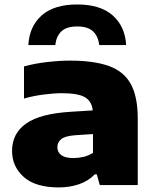

<svg xmlns="http://www.w3.org/2000/svg" viewBox="-20 -829 696 860"><path d="M243.5 10.5Q139 10.5 86.5 -36.2Q34 -83 34 -153Q34 -231.5 97.5 -276Q161 -320.5 300 -328.5L395.5 -334.5Q390.5 -377 359.2 -394.2Q328 -411.5 257 -411.5Q221.5 -411.5 175 -405.5Q128.5 -399.5 87.5 -387.5V-531.5Q136.5 -545 192 -551.2Q247.5 -557.5 293 -557.5Q400 -557.5 467.2 -533.5Q534.5 -509.5 565.8 -452.8Q597 -396 597 -298V0H427L413.5 -48H404.5Q375 -17.5 333 -3.5Q291 10.5 243.5 10.5ZM237 -169.5Q237 -147.5 254.5 -134.2Q272 -121 309 -121Q330.5 -121 353.5 -126.2Q376.5 -131.5 396.5 -144.5V-228.5L319.5 -223.5Q273.5 -220.5 255.2 -206.5Q237 -192.5 237 -169.5ZM107 -627Q111.5 -711 166.8 -760Q222 -809 326 -809Q429.5 -809 485 -759.8Q540.5 -710.5 545 -627H424.5Q420 -666.5 396.8 -688.5Q373.5 -710.5 326 -710.5Q278 -710.5 255 -688.5Q232 -666.5 227.5 -627Z"/></svg>

Font: Encode Sans Exp XBd
Style: Regular
Weight: 800
Width: 7
Designer: Multiple Designers
Foundry: Impallari Type
Version: Version 3.002; ttfautohint (v1.8.3) -l 8 -r 50 -G 200 -x 14 